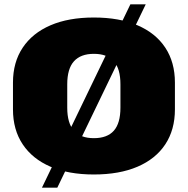

<svg xmlns="http://www.w3.org/2000/svg" viewBox="-20 -794 869 888"><path d="M414 13Q297 13 213.5 -23Q130 -59 85 -126.5Q40 -194 40 -288V-412Q40 -506 85 -573.5Q130 -641 213.5 -677Q297 -713 414 -713Q532 -713 616 -677Q700 -641 744.5 -573.5Q789 -506 789 -412V-288Q789 -194 744.5 -126.5Q700 -59 616 -23Q532 13 414 13ZM414 -155Q476 -155 506.5 -189.5Q537 -224 537 -296V-404Q537 -476 506.5 -510.5Q476 -545 414 -545Q353 -545 322 -510.5Q291 -476 291 -404V-296Q291 -224 322 -189.5Q353 -155 414 -155ZM654 -774 245 74H174L583 -774Z"/></svg>

Font: Pathway Extreme 8pt Thin 12pt Black
Style: Regular
Weight: 900
Version: Version 1.001;gftools[0.9.26]